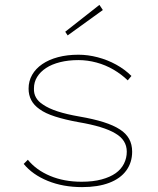

<svg xmlns="http://www.w3.org/2000/svg" viewBox="-20 -756 646 786"><path d="M316 10Q238 10 175.5 -15.5Q113 -41 77 -85L94 -102Q128 -60 185 -36Q242 -12 314 -12Q361 -12 396 -21.5Q431 -31 453.5 -47Q476 -63 487.5 -86Q499 -109 499 -135Q499 -183 452 -210Q429 -224 391.5 -235.5Q354 -247 301 -256Q246 -266 205.5 -279Q165 -292 142 -309Q119 -325 108 -346Q97 -367 97 -393Q97 -424 111.5 -449.5Q126 -475 153 -493.5Q180 -512 217.5 -522Q255 -532 301 -532Q340 -532 380 -521.5Q420 -511 455.5 -491.5Q491 -472 518 -445L503 -427Q477 -452 444.5 -471Q412 -490 375 -500Q338 -510 301 -510Q260 -510 226 -501.5Q192 -493 168.5 -477.5Q145 -462 132 -441Q119 -420 119 -394Q118 -373 127.5 -356.5Q137 -340 156 -328Q179 -312 216 -300Q253 -288 305 -279Q363 -269 404 -256Q445 -243 471 -226Q496 -210 508.5 -187.5Q521 -165 521 -135Q521 -91 497 -58Q473 -25 427 -7.5Q381 10 316 10ZM257 -611 247 -626 387 -736 401 -715Z"/></svg>

Font: Lexend Exa Thin
Style: Regular
Weight: 250
Designer: Bonnie Shaver-Troup, Thomas Jockin
Foundry: Lexend
Version: Version 1.007